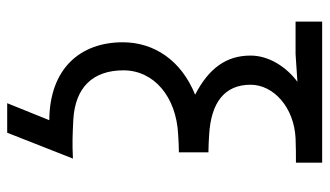

<svg xmlns="http://www.w3.org/2000/svg" viewBox="-206 -566 893 520"><g transform="rotate(90 240.0 -306.5)"><path d="M39 -733V-661H127L202 -666C163 -637 131 -590 131 -539C131 -474 165 -426 237 -389C143 -351 95 -277 95 -193C95 -79 165 5 306 6L260 120H340L410 -58C368 -56 347 -57 305 -59C218 -64 171 -111 171 -195C171 -277 242 -338 345 -343C361 -344 377 -345 393 -345V-425C377 -425 361 -426 345 -427C258 -432 210 -469 210 -539C210 -602 272 -657 355 -661C377 -662 399 -662 421 -662V-733Z"/></g></svg>

Font: Kreadon Medium
Style: Regular
Weight: 500
Designer: kohakuno
Foundry: StudioGnu
Version: Version 1.000;Glyphs 3.1.2 (3151)